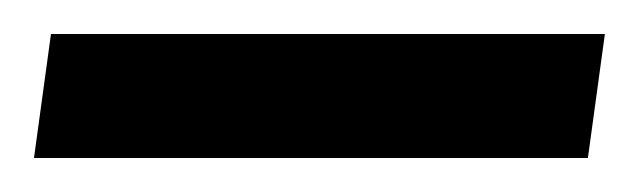

<svg xmlns="http://www.w3.org/2000/svg" viewBox="-28 -744 376 113"><path d="M2 -724H328L318 -651H-8Z"/></svg>

Font: Krub Medium
Style: Italic
Weight: 500
Italic angle: -8°
Designer: Ekaluck Peanpanawate
Foundry: Cadson Demak Co.,Ltd.
Version: Version 1.000; ttfautohint (v1.6)